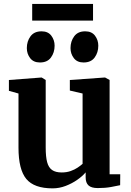

<svg xmlns="http://www.w3.org/2000/svg" viewBox="-20 -972 682 1002"><path d="M490.5 9.5Q457 9.5 442 -4.2Q427 -18 427 -46V-72.5Q411 -53 383.5 -33.8Q356 -14.5 322.8 -1.8Q289.5 11 254.5 11Q158 11 117.2 -38.2Q76.5 -87.5 76.5 -201.5V-484L26.5 -498V-554.5L196.5 -567.5H197.5L218.5 -554.5V-202Q218.5 -154 226 -125.8Q233.5 -97.5 251.8 -84.8Q270 -72 302 -72Q328 -72 349 -79.5Q370 -87 385.5 -97.5Q401 -108 411 -117V-484L344.5 -499.5V-554.5L526 -567.5H528.5L552 -554.5V-62.5H607.5L607 -5.5Q589 -1.5 559 4Q529 9.5 490.5 9.5ZM188 -646Q154.5 -646 137.2 -668.8Q120 -691.5 120 -721Q120 -756.5 139.2 -782.5Q158.5 -808.5 196.5 -808.5H197.5Q230.5 -808.5 247.8 -785.8Q265 -763 265 -733.5Q265 -698 246 -672Q227 -646 189 -646ZM415.5 -646Q382.5 -646 365.2 -668.8Q348 -691.5 348 -721Q348 -756.5 367.2 -782.5Q386.5 -808.5 424 -808.5H425Q458.5 -808.5 475.8 -785.8Q493 -763 493 -733.5Q493 -698 474 -672Q455 -646 416.5 -646ZM465.5 -951.5V-864.5H148V-951.5Z"/></svg>

Font: Merriweather Light 18pt
Style: Bold
Weight: 700
Version: Version 2.100